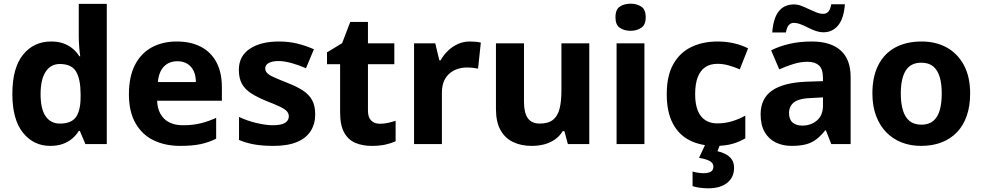

<svg xmlns="http://www.w3.org/2000/svg" viewBox="-20 -781 5328 1041"><path d="M252 10Q162 10 104.5 -61.5Q47 -133 47 -272Q47 -413 105 -484.5Q163 -556 257 -556Q296 -556 324.5 -545.5Q353 -535 374.5 -517Q396 -499 410 -476H415Q412 -494 409.5 -526.5Q407 -559 407 -586V-760H559V0H443L413 -71H407Q393 -48 372 -30Q351 -12 321.5 -1Q292 10 252 10ZM305 -111Q367 -111 392 -146.5Q417 -182 417 -255V-271Q417 -350 393 -392Q369 -434 304 -434Q255 -434 227.5 -392Q200 -350 200 -270Q200 -190 227.5 -150.5Q255 -111 305 -111Z M938 -556Q1014 -556 1069 -527.5Q1124 -499 1153.5 -443.5Q1183 -388 1183 -308V-235H832Q834 -173 870 -137.5Q906 -102 973 -102Q1024 -102 1066 -112Q1108 -122 1152 -142V-29Q1112 -9 1067.5 0.5Q1023 10 957 10Q876 10 813.5 -20Q751 -50 715 -112.5Q679 -175 679 -269Q679 -365 711.5 -428.5Q744 -492 802.5 -524Q861 -556 938 -556ZM942 -449Q897 -449 869 -420.5Q841 -392 836 -336H1042Q1042 -369 1031 -394Q1020 -419 997.5 -434Q975 -449 942 -449Z M1689 -161Q1689 -109 1664.5 -70.5Q1640 -32 1590 -11Q1540 10 1463 10Q1405 10 1361 2.5Q1317 -5 1276 -22V-147Q1320 -126 1371 -114Q1422 -102 1459 -102Q1505 -102 1525.5 -115Q1546 -128 1546 -150Q1546 -165 1536 -177Q1526 -189 1499 -202Q1472 -215 1423 -234Q1374 -254 1341 -275.5Q1308 -297 1291.5 -327Q1275 -357 1275 -402Q1275 -477 1334.5 -516.5Q1394 -556 1492 -556Q1545 -556 1590.5 -545Q1636 -534 1682 -514L1639 -411Q1601 -428 1561 -439Q1521 -450 1490 -450Q1456 -450 1437 -439.5Q1418 -429 1418 -410Q1418 -396 1428.5 -385Q1439 -374 1465.5 -362Q1492 -350 1540 -331Q1589 -312 1622 -290.5Q1655 -269 1672 -238.5Q1689 -208 1689 -161Z M2040 -110Q2063 -110 2084.5 -115Q2106 -120 2125 -126V-15Q2101 -4 2069.5 3Q2038 10 1995 10Q1946 10 1907.5 -6Q1869 -22 1846.5 -61.5Q1824 -101 1824 -172V-433H1753V-497L1835 -547L1879 -662H1975V-546H2118V-433H1975V-181Q1975 -145 1992.5 -127.5Q2010 -110 2040 -110Z M2527 -556Q2542 -556 2559.5 -554.5Q2577 -553 2587 -550L2572 -409Q2561 -411 2546 -413Q2531 -415 2510 -415Q2487 -415 2463.5 -408Q2440 -401 2420 -385Q2400 -369 2388 -343Q2376 -317 2376 -277V0H2225V-546H2340L2362 -454H2369Q2385 -483 2409 -506Q2433 -529 2463 -542.5Q2493 -556 2527 -556Z M3175 -546V0H3059L3040 -70H3031Q3014 -42 2987.5 -24Q2961 -6 2929.5 2Q2898 10 2863 10Q2805 10 2761.5 -11Q2718 -32 2693.5 -76Q2669 -120 2669 -190V-546H2821V-228Q2821 -170 2841.5 -140.5Q2862 -111 2907 -111Q2953 -111 2978.5 -131.5Q3004 -152 3014 -192Q3024 -232 3024 -290V-546Z M3474 -546V0H3323V-546ZM3399 -761Q3432 -761 3456.5 -745.5Q3481 -730 3481 -687Q3481 -646 3456.5 -630Q3432 -614 3399 -614Q3365 -614 3341 -630Q3317 -646 3317 -687Q3317 -730 3341 -745.5Q3365 -761 3399 -761Z M3859 10Q3780 10 3720.5 -19.5Q3661 -49 3628 -111.5Q3595 -174 3595 -270Q3595 -371 3631 -434Q3667 -497 3729 -526.5Q3791 -556 3870 -556Q3918 -556 3960.5 -546Q4003 -536 4036 -519L3991 -405Q3961 -418 3930.5 -426.5Q3900 -435 3870 -435Q3831 -435 3804 -417Q3777 -399 3763 -362.5Q3749 -326 3749 -271Q3749 -217 3763 -182Q3777 -147 3804 -129.5Q3831 -112 3868 -112Q3911 -112 3949 -123.5Q3987 -135 4021 -154V-31Q3989 -12 3950.5 -1Q3912 10 3859 10ZM3960 129Q3960 180 3923 210Q3886 240 3820 240Q3794 240 3771.5 236.5Q3749 233 3735 228V149Q3749 153 3764.5 155.5Q3780 158 3795 158Q3821 158 3834.5 149.5Q3848 141 3848 123Q3848 103 3828 92Q3808 81 3770 75L3805 0H3885L3870 39Q3891 43 3912 53.5Q3933 64 3946.5 82Q3960 100 3960 129Z M4381 -556Q4484 -556 4538 -507.5Q4592 -459 4592 -364V0H4487L4458 -74H4454Q4431 -45 4406.5 -26Q4382 -7 4350 1.5Q4318 10 4272 10Q4224 10 4186 -8.5Q4148 -27 4126 -65Q4104 -103 4104 -161Q4104 -247 4166 -290Q4228 -333 4351 -338L4442 -341V-358Q4442 -407 4420 -426.5Q4398 -446 4358 -446Q4321 -446 4282 -434Q4243 -422 4205 -405L4161 -508Q4204 -530 4259.5 -543Q4315 -556 4381 -556ZM4385 -250Q4314 -248 4286 -227Q4258 -206 4258 -168Q4258 -133 4277.5 -116.5Q4297 -100 4329 -100Q4377 -100 4409.5 -128Q4442 -156 4442 -208V-253ZM4167 -605Q4170 -645 4179 -673.5Q4188 -702 4203 -720.5Q4218 -739 4238.5 -748Q4259 -757 4285 -757Q4305 -757 4325.5 -749Q4346 -741 4367 -731Q4388 -721 4407 -713.5Q4426 -706 4444 -706Q4459 -706 4470 -716.5Q4481 -727 4487 -758H4561Q4555 -680 4524 -643Q4493 -606 4445 -606Q4424 -606 4402.5 -613.5Q4381 -621 4360.5 -631.5Q4340 -642 4320.5 -649.5Q4301 -657 4283 -657Q4269 -657 4258 -646.5Q4247 -636 4241 -605Z M5240 -274Q5240 -206 5221.5 -153Q5203 -100 5168.5 -64Q5134 -28 5085 -9Q5036 10 4974 10Q4916 10 4868 -9Q4820 -28 4785 -64Q4750 -100 4730 -153Q4710 -206 4710 -274Q4710 -365 4742 -428Q4774 -491 4834 -523.5Q4894 -556 4977 -556Q5054 -556 5113 -523.5Q5172 -491 5206 -428Q5240 -365 5240 -274ZM4864 -274Q4864 -221 4875.5 -183Q4887 -145 4911.5 -125Q4936 -105 4976 -105Q5015 -105 5039.5 -125Q5064 -145 5075 -183Q5086 -221 5086 -274Q5086 -328 5074.5 -365Q5063 -402 5039 -421.5Q5015 -441 4975 -441Q4917 -441 4890.5 -398Q4864 -355 4864 -274Z"/></svg>

Font: Noto Sans Lao Looped
Style: Bold
Weight: 700
Designer: Mark Frömberg, Ben Mitchell
Foundry: The Fontpad Ltd
Version: Version 1.001